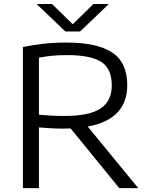

<svg xmlns="http://www.w3.org/2000/svg" viewBox="-20 -966 766 986"><path d="M97.5 0V-724.5Q143.5 -734 199 -740.8Q254.5 -747.5 320.5 -747.5Q479 -747.5 556.2 -696.2Q633.5 -645 633.5 -528.5Q633.5 -353.5 430.5 -316L690 0H592.5L342.5 -306.5Q325.5 -305.5 307.5 -305.5Q271 -305.5 242 -307.2Q213 -309 180 -311.5V0ZM310.5 -370.5Q440 -370.5 497 -409.2Q554 -448 554 -527Q554 -614 499.5 -648.5Q445 -683 325 -683Q278.5 -683 245.5 -679.5Q212.5 -676 180 -670V-377Q215.5 -374 242.5 -372.2Q269.5 -370.5 310.5 -370.5ZM315.5 -804.5 168 -945.5H247L353.5 -841.5L460 -945.5H539L391.5 -804.5Z"/></svg>

Font: Encode Sans Expanded
Style: Regular
Weight: 400
Width: 7
Designer: Multiple Designers
Foundry: Impallari Type
Version: Version 3.000; ttfautohint (v1.8.3) -l 8 -r 50 -G 200 -x 14 